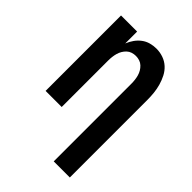

<svg xmlns="http://www.w3.org/2000/svg" viewBox="-218 -624 936 936"><g transform="rotate(45 250.0 -156.5)"><path d="M330 215V-320Q330 -333 328.5 -346Q327 -359 323.5 -371.5Q320 -384 313.5 -395Q307 -406 297.5 -415Q288 -424 275.5 -428Q263 -432 250 -432Q237 -432 224.5 -428Q212 -424 202.5 -415Q193 -406 186.5 -395Q180 -384 176.5 -371.5Q173 -359 171.5 -346Q170 -333 170 -320V0H59V-520H170V-438Q178 -458 190 -475Q202 -492 218.5 -504.5Q235 -517 255 -522.5Q275 -528 296 -528Q320 -528 343 -520Q366 -512 383.5 -496Q401 -480 412 -458.5Q423 -437 429.5 -414Q436 -391 438.5 -367.5Q441 -344 441 -320V215Z"/></g></svg>

Font: Iosevka Custom
Style: Bold
Weight: 700
Monospace: yes
Designer: Belleve Invis
Foundry: Belleve Invis
Version: Version 30.3.3; ttfautohint (v1.8.3)